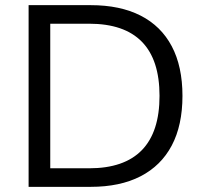

<svg xmlns="http://www.w3.org/2000/svg" viewBox="-20 -725 792 745"><path d="M91 0V-705H332Q446 -705 525.5 -664.5Q605 -624 646.5 -545.5Q688 -467 688 -353Q688 -239 646.5 -160.5Q605 -82 525.5 -41Q446 0 332 0ZM175 -72H326Q462 -72 530.5 -142.5Q599 -213 599 -353Q599 -493 530.5 -563Q462 -633 326 -633H175Z"/></svg>

Font: Nunito Sans 11pt
Style: Regular
Weight: 400
Version: Version 3.101;gftools[0.9.27]